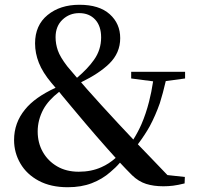

<svg xmlns="http://www.w3.org/2000/svg" viewBox="-20 -769 832 805"><path d="M264 16Q193 16 142.5 -11Q92 -38 65.5 -83.5Q39 -129 39 -182Q39 -254 85 -310Q126 -361 213 -401Q204 -411 196 -421Q159 -465 143 -505.5Q127 -546 127 -587Q127 -663 179.5 -706Q232 -749 313 -749Q396 -749 440 -709.5Q484 -670 484 -609Q484 -547 438 -502Q396 -461 320 -424Q332 -410 345 -395Q370 -367 407 -326Q444 -286 477 -250Q508 -217 539 -184Q559 -216 573 -248Q592 -292 605 -343Q615 -382 622 -428L530 -440V-468H756V-440L675 -429Q663 -377 650 -336Q632 -285 608 -240Q588 -204 558 -164Q584 -137 612 -108Q644 -75 682 -35L755 -27L754 0Q726 7 706 9.5Q686 12 665 12Q624 12 592.5 2Q561 -8 534 -34Q507 -61 483 -87Q465 -66 442 -47Q409 -18 365 -1Q321 16 264 16ZM228 -384Q183 -349 162 -311Q138 -266 138 -218Q138 -170 159.5 -132Q181 -94 219.5 -71.5Q258 -49 310 -49Q363 -49 405 -68Q437 -82 465 -107Q447 -127 430 -146Q382 -200 338 -252Q305 -291 282.5 -318Q260 -345 240 -369Q234 -376 228 -384ZM303 -443Q348 -481 374 -518Q404 -560 404 -612Q404 -660 379 -687Q354 -714 312 -714Q271 -714 242 -686.5Q213 -659 213 -613Q213 -585 222.5 -557.5Q232 -530 262 -491Q282 -467 301 -445Q302 -444 303 -443Z"/></svg>

Font: Early Summer Mincho SemiBold
Style: Regular
Weight: 600
Designer: GuiWonder
Version: Version 1.002